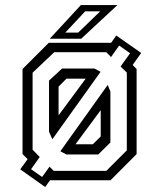

<svg xmlns="http://www.w3.org/2000/svg" viewBox="-20 -708 634 754"><path d="M157.5 26.5 59.5 -43 88.5 -83 68.5 -103V-437L171.5 -540H416.5L436.5 -568.5L534.5 -500L501 -453L516.5 -437V-103L414 0H176.5L174.5 2.5ZM145.5 -13 174.5 -53.5 191 -37H397.5L478 -117.5V-423L453.5 -447L491 -499L448 -529L416 -484L397.5 -503H193L108 -422.5V-120L136 -91.5L102 -43.5ZM185.5 -161 172.5 -191V-391.5L224 -439H350.5L375 -426ZM210 -255 316.5 -399H241L210 -368ZM240.5 -101.5 217 -114 403 -374.5 413.5 -348.5V-148.5L366 -101.5ZM276.5 -141.5H344.5L375.5 -172V-275.5ZM175.5 -556 297.5 -688H441L299 -556ZM236.5 -580H287L373.5 -663.5H314.5Z"/></svg>

Font: Tourney Expanded
Style: Regular
Weight: 400
Width: 7
Designer: Tyler Finck
Foundry: Etcetera Type Co
Version: Version 1.010; ttfautohint (v1.8.3)